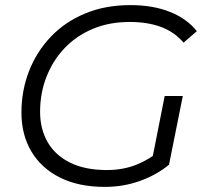

<svg xmlns="http://www.w3.org/2000/svg" viewBox="-20 -726 813 752"><path d="M391 6Q288 6 215 -30.5Q142 -67 103 -132.5Q64 -198 64 -285Q64 -371 93.5 -447Q123 -523 178.5 -581.5Q234 -640 313 -673Q392 -706 491 -706Q579 -706 645.5 -679.5Q712 -653 751 -604L699 -559Q663 -601 610.5 -620.5Q558 -640 488 -640Q407 -640 342.5 -612.5Q278 -585 232.5 -537Q187 -489 162 -425Q137 -361 137 -288Q137 -221 166.5 -169.5Q196 -118 254.5 -89Q313 -60 399 -60Q462 -60 514.5 -81Q567 -102 612 -141L642 -81Q594 -41 528.5 -17.5Q463 6 391 6ZM574 -92 625 -350H696L642 -81Z"/></svg>

Font: MOST Montserrat
Style: Italic
Weight: 400
Italic angle: -11.3°
Designer: Julieta Ulanovsky
Foundry: Julieta Ulanovsky
Version: Version 8.000;March 11, 2024;FontCreator 15.0.0.2926 64-bit